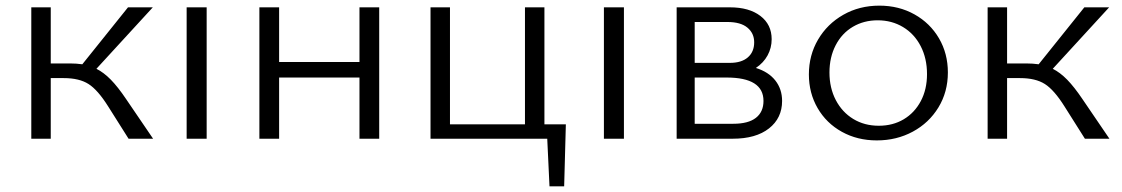

<svg xmlns="http://www.w3.org/2000/svg" viewBox="-20 -492 3978 681"><path d="M523 0H436L364 -114Q327 -173 294 -194Q261 -215 206 -215H160V0H91V-466H160V-267H228Q251 -267 272 -264L434 -466H522L322 -248Q348 -235 373 -209.5Q398 -184 427 -141Z M642 -466H713V0H642Z M1325 -466V0H1255V-217H970V0H900V-466H970V-272H1255V-466Z M1981 169H1929L1921 0H1507V-466H1576V-51H1842V-466H1911V-51H1987Z M2122 -466H2193V0H2122Z M2754 -134Q2754 -73 2707.5 -36.5Q2661 0 2579 0H2380V-466H2569Q2637 -466 2677 -435.5Q2717 -405 2717 -353Q2717 -322 2702.5 -295.5Q2688 -269 2661 -251Q2706 -237 2730 -206.5Q2754 -176 2754 -134ZM2444 -414V-269H2569Q2610 -269 2632.5 -288.5Q2655 -308 2655 -342Q2655 -374 2631 -394Q2607 -414 2560 -414ZM2688 -134Q2688 -217 2557 -217H2444V-53H2581Q2634 -53 2661 -74Q2688 -95 2688 -134Z M2849 -228Q2849 -296 2881.5 -351.5Q2914 -407 2971 -439.5Q3028 -472 3099 -472Q3168 -472 3223.5 -441Q3279 -410 3310.5 -356Q3342 -302 3342 -235Q3342 -166 3308.5 -111Q3275 -56 3217.5 -25Q3160 6 3090 6Q3021 6 2966 -24.5Q2911 -55 2880 -108.5Q2849 -162 2849 -228ZM3268 -229Q3268 -285 3245.5 -328.5Q3223 -372 3183 -396Q3143 -420 3093 -420Q3044 -420 3005 -397Q2966 -374 2944 -331.5Q2922 -289 2922 -235Q2922 -180 2944.5 -137Q2967 -94 3006.5 -70Q3046 -46 3097 -46Q3147 -46 3185.5 -69Q3224 -92 3246 -133.5Q3268 -175 3268 -229Z M3915 0H3828L3756 -114Q3719 -173 3686 -194Q3653 -215 3598 -215H3552V0H3483V-466H3552V-267H3620Q3643 -267 3664 -264L3826 -466H3914L3714 -248Q3740 -235 3765 -209.5Q3790 -184 3819 -141Z"/></svg>

Font: Ysabeau SC
Style: Regular
Weight: 400
Designer: Christian Thalmann (Catharsis Fonts)
Version: Version 0.003